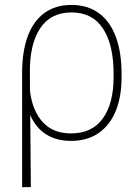

<svg xmlns="http://www.w3.org/2000/svg" viewBox="-20 -558 558 775"><path d="M268.6 -538.1Q334 -538.1 379.4 -504.6Q424.8 -471.2 447.8 -408.7Q470.7 -346.2 470.7 -259.8V-246.1Q470.7 -168.5 447.5 -110.8Q424.3 -53.2 378.4 -21.2Q332.5 10.7 266.6 10.7Q207.5 10.7 165.8 -15.9Q124 -42.5 102.1 -93.8L104.5 197.3H69.3V-263.7Q69.3 -350.1 92 -411.6Q114.7 -473.1 159.4 -505.6Q204.1 -538.1 268.6 -538.1ZM101.1 -189.9Q111.3 -109.4 153.1 -64.5Q194.8 -19.5 266.6 -19.5Q352.1 -19.5 395.3 -80.3Q438.5 -141.1 438.5 -246.1V-259.8Q438.5 -377.4 395.8 -442.6Q353 -507.8 268.6 -507.8Q184.1 -507.8 141.6 -442.9Q99.1 -377.9 100.6 -263.7Z"/></svg>

Font: Pretendard Std Thin
Style: Regular
Weight: 100
Designer: Base glyphs from Inter by Rasmus Andersson; Hangeul glyphs from Noto Sans CJK(Source Han Sans) by Jang Soo-young and Kan
Foundry: Kil Hyung-jin
Version: Version 1.309